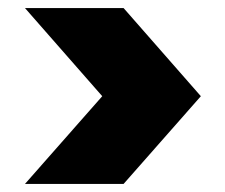

<svg xmlns="http://www.w3.org/2000/svg" viewBox="-20 -584 559 477"><path d="M42 -564H287L479 -345L287 -127H42L234 -345Z"/></svg>

Font: DVN-Poppins ExtBd
Style: Regular
Weight: 800
Designer: Ninad Kale (Devanagari), Jonny Pinhorn (Latin)
Foundry: Indian Type Foundry
Version: 4.004